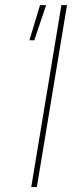

<svg xmlns="http://www.w3.org/2000/svg" viewBox="-20 -748 307 768"><path d="M248 -727.5 127.4 0H105L225.6 -727.5ZM97.7 -586.9 140.1 -727.5H164.6L117.2 -586.9Z"/></svg>

Font: Inter 24pt Thin
Style: Italic
Weight: 250
Italic angle: -9.3988°
Version: Version 4.001;git-66647c0bb